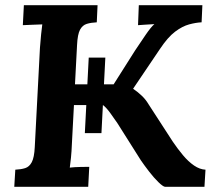

<svg xmlns="http://www.w3.org/2000/svg" viewBox="-20 -720 827 740"><path d="M35 0 39 -66Q61 -67 77 -72Q93 -77 102.5 -95Q112 -113 114 -153L134 -536Q136 -563 138.5 -588Q141 -613 143 -626Q127 -625 103 -624.5Q79 -624 68 -623L72 -700H356L353 -634Q331 -633 314.5 -628Q298 -623 288.5 -605.5Q279 -588 277 -547L269 -395H418L501 -526Q521 -556 541.5 -586Q562 -616 575 -627Q559 -626 541 -625Q523 -624 512 -623L515 -700H760L757 -634Q735 -633 709 -626Q683 -619 655 -598Q627 -577 597 -532L493 -378Q512 -365 527 -350.5Q542 -336 552 -319L646 -174Q665 -146 685.5 -121.5Q706 -97 728 -82Q750 -67 772 -66L768 0H616Q608 -1 590.5 -18Q573 -35 554.5 -59Q536 -83 523 -102L432 -246Q419 -265 404.5 -285Q390 -305 377 -315H265L257 -164Q256 -137 253.5 -112Q251 -87 249 -74Q265 -76 289.5 -76.5Q314 -77 324 -77L320 0ZM307 -207 322 -498H386L371 -207Z"/></svg>

Font: Lora
Style: Italic
Weight: 400
Italic angle: -3°
Designer: Olga Karpushina, Alexei Vanyashin (Cyrillic)
Foundry: Cyreal
Version: Version 3.008